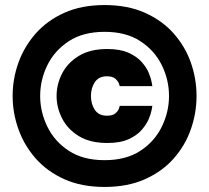

<svg xmlns="http://www.w3.org/2000/svg" viewBox="-20 -730 828 760"><path d="M394 10Q303 10 235 -20.5Q167 -51 121.5 -102.5Q76 -154 53 -218.5Q30 -283 30 -350Q30 -418 53 -482Q76 -546 121.5 -597.5Q167 -649 235 -679.5Q303 -710 394 -710Q485 -710 553.5 -679.5Q622 -649 667.5 -597.5Q713 -546 735.5 -482Q758 -418 758 -350Q758 -283 735.5 -218.5Q713 -154 667.5 -102.5Q622 -51 553.5 -20.5Q485 10 394 10ZM394 -96Q479 -96 535.5 -133Q592 -170 620.5 -228.5Q649 -287 649 -350Q649 -414 620.5 -472Q592 -530 535.5 -567Q479 -604 394 -604Q309 -604 252.5 -567Q196 -530 167.5 -472Q139 -414 139 -350Q139 -287 167.5 -228.5Q196 -170 252.5 -133Q309 -96 394 -96ZM405 -164Q337 -164 292.5 -191Q248 -218 226 -261Q204 -304 204 -350Q204 -397 226 -439.5Q248 -482 292.5 -509Q337 -536 405 -536Q456 -536 489 -521Q522 -506 541 -484.5Q560 -463 569 -441Q578 -419 580.5 -404Q583 -389 583 -389H454Q454 -389 451 -398.5Q448 -408 437 -418Q426 -428 403 -428Q371 -428 355.5 -405Q340 -382 340 -350Q340 -318 355.5 -295Q371 -272 403 -272Q426 -272 437 -281.5Q448 -291 451 -301Q454 -311 454 -311H583Q583 -311 580.5 -296Q578 -281 569 -259.5Q560 -238 541 -216Q522 -194 489 -179Q456 -164 405 -164Z"/></svg>

Font: Be Vietnam Pro Black
Style: Regular
Weight: 900
Designer: Lam Bao, Tony Le, Vietanh Nguyen
Foundry: Yellow Type Foundry
Version: Version 1.002; ttfautohint (v1.8.3)